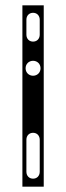

<svg xmlns="http://www.w3.org/2000/svg" viewBox="-20 -700 248 720"><path d="M64 0H144V-680H64ZM104 -30C89 -30 79 -41 79 -56V-176C79 -191 89 -202 104 -202C119 -202 129 -191 129 -176V-56C129 -41 119 -30 104 -30ZM104 -544C89 -544 79 -555 79 -570V-626C79 -641 89 -652 104 -652C119 -652 129 -641 129 -626V-570C129 -555 119 -544 104 -544ZM104 -416C88 -416 76 -428 76 -444C76 -460 88 -472 104 -472C120 -472 132 -460 132 -444C132 -428 120 -416 104 -416Z"/></svg>

Font: Apfel Grotezk Brukt
Style: Regular
Weight: 300
Designer: Luigi Gorlero
Foundry: © 2023, Luigi Gorlero & Collletttivo
Version: Version 2.000;Glyphs 3.2 (3217)